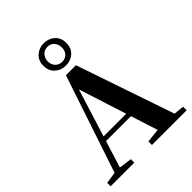

<svg xmlns="http://www.w3.org/2000/svg" viewBox="-274 -1154 1302 1302"><g transform="rotate(-45 377.0 -503.5)"><path d="M379 -793Q333 -793 301 -822Q269 -851 269 -900Q269 -949 301 -978Q333 -1007 379 -1007Q425 -1007 457 -978.5Q489 -950 489 -900Q489 -850 457 -821.5Q425 -793 379 -793ZM379 -829Q410 -829 428 -849Q446 -869 446 -900Q446 -930 428 -951Q410 -972 379 -972Q349 -972 330 -951Q311 -930 311 -900Q311 -869 330 -849Q349 -829 379 -829ZM14 0V-33L113 -48H132L241 -33V0ZM82 0 332 -747H428L683 0H524L315 -652H336L333 -638L134 0ZM194 -239 202 -273H522L530 -239ZM410 0V-34L545 -49H602L743 -34V0Z"/></g></svg>

Font: Noto Serif TC ExtraLight ExtraBold
Style: Regular
Weight: 800
Version: Version 2.002-H1;hotconv 1.1.0;makeotfexe 2.6.0